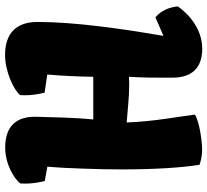

<svg xmlns="http://www.w3.org/2000/svg" viewBox="-50 -747 807 747"><g transform="rotate(-90 353.5 -373.5)"><path d="M85.9 -0.5C106.9 5.9 125.5 10.3 151.4 9.3C188 7.8 254.4 -2 281.2 -18.6C273.9 -78.6 253.9 -181.6 250.5 -284.2C297.9 -280.8 345.7 -274.4 394 -274.4C405.3 -274.4 417 -274.4 428.2 -275.4C424.8 -221.7 424.8 -175.8 424.8 -140.6V-108.9C423.8 -12.7 481.9 9.8 537.6 9.8C641.6 9.8 702.1 -85.4 702.1 -85.4C698.7 -120.1 685.5 -149.9 659.7 -172.4L587.4 -141.1C615.2 -302.7 641.6 -486.8 641.6 -630.9C641.6 -715.3 595.7 -757.3 513.7 -757.3C446.8 -757.3 376.5 -722.7 356.9 -698.7C356.4 -691.9 356.4 -685.5 356.4 -679.2C356.4 -654.3 359.4 -634.3 366.2 -603.5L436 -593.3H437C431.6 -531.2 429.2 -470.7 428.2 -414.1H262.2C270.5 -498.5 270.5 -577.6 272.5 -630.4C276.4 -714.8 234.9 -756.8 152.8 -756.8C88.4 -756.8 32.2 -722.2 13.2 -698.2C12.7 -691.4 12.7 -685.1 12.7 -678.7C12.7 -653.8 15.6 -633.8 22.5 -603L77.6 -592.8H78.6C74.7 -548.3 72.3 -500 70.8 -450.7C68.8 -399.4 67.9 -350.1 67.9 -303.2C67.9 -180.2 74.2 -73.7 85.9 -0.5Z"/></g></svg>

Font: Kavoon
Style: Regular
Weight: 400
Designer: Viktoriya Grabowska
Foundry: Viktoriya Grabowska
Version: Version 1.002